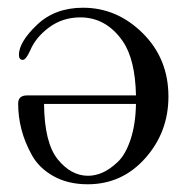

<svg xmlns="http://www.w3.org/2000/svg" viewBox="-20 -468 484 497"><path d="M27 -200Q27 -221 50 -221H332Q330 -314 298 -361Q255 -423 188 -423Q142 -423 107 -397Q72 -371 58 -337Q47 -313 39 -313Q29 -313 29 -326Q29 -359 75.5 -403.5Q122 -448 195 -448Q283 -448 349.5 -382Q416 -316 416 -218Q416 -126 356 -58.5Q296 9 207 9Q156 9 118.5 -12Q81 -33 62.5 -66.5Q44 -100 35.5 -133Q27 -166 27 -200ZM94 -199Q95 -98 129.5 -55.5Q164 -13 208 -13Q227 -13 246 -21.5Q265 -30 285 -49Q305 -68 318 -107Q331 -146 332 -199Z"/></svg>

Font: CMU Serif
Style: Roman
Weight: 500
Version: Version 0.7.0